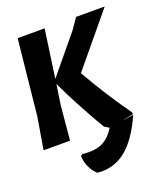

<svg xmlns="http://www.w3.org/2000/svg" viewBox="-159 -753 943 1084"><g transform="rotate(-20 312.5 -210.5)"><path d="M-4 0 28 -191 75 -645H237L196 -356L381 -580L426 -645H598L343 -337Q432 -180 539 -30V-19L468 -5L540 -15Q481 117 407.5 175Q334 233 238 223Q188 177 183 103L195 95Q266 103 311 83Q356 63 390 8L361 -10Q264 -175 192 -327L174 -206L155 0Z"/></g></svg>

Font: Alegreya Sans ExtraBold
Style: Italic
Weight: 800
Italic angle: -7°
Designer: Juan Pablo del Peral
Foundry: Huerta Tipografica
Version: Version 2.007